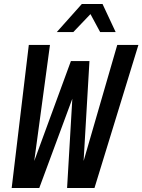

<svg xmlns="http://www.w3.org/2000/svg" viewBox="-20 -933 707 953"><path d="M38 0 123 -710H228L150 -134L332 -630H424L395 -134L562 -710H667L449 0H313L339 -443L175 0ZM262 -774 386 -913H489L554 -774H477L429 -863L344 -774Z"/></svg>

Font: Geist Mono Medium
Style: Italic
Weight: 500
Italic angle: -12°
Monospace: yes
Designer: Basement.studio, Andrés Briganti, Mateo Zaragoza
Foundry: Basement.studio, Vercel, Andrés Briganti, Guido Ferreyra, Mateo Zaragoza
Version: Version 1.500; ttfautohint (v1.8.4.7-5d5b)